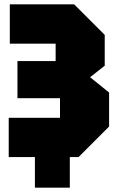

<svg xmlns="http://www.w3.org/2000/svg" viewBox="-20 -720 540 880"><path d="M340 0H300V140H140V0H20V-180H255V-270H60V-440H235V-520H25V-700H320L460 -560V-419L393 -366L480 -296V-140Z"/></svg>

Font: Tektur Condensed Black
Style: Regular
Weight: 900
Width: 3
Designer: Adam Jagosz
Foundry: Adam Jagosz
Version: Version 1.005;gftools[0.9.30]